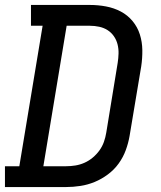

<svg xmlns="http://www.w3.org/2000/svg" viewBox="-29 -755 649 775"><path d="M-9 0V-84H49L143 -651H96V-735H334Q367 -735 399 -729Q431 -723 458.5 -708.5Q486 -694 506 -670Q526 -646 535.5 -616Q545 -586 545.5 -553Q546 -520 541 -487L494 -206Q489 -177 478.5 -148.5Q468 -120 450 -95Q432 -70 406.5 -51Q381 -32 353 -20.5Q325 -9 295.5 -4.5Q266 0 238 0ZM146 -84H238Q256 -84 275 -87Q294 -90 312 -98Q330 -106 345.5 -119Q361 -132 372.5 -148Q384 -164 390.5 -182.5Q397 -201 400 -220L446 -501Q449 -520 449.5 -539Q450 -558 445.5 -576Q441 -594 430.5 -609Q420 -624 405 -633.5Q390 -643 371.5 -647Q353 -651 334 -651H240Z"/></svg>

Font: Iosevka Etoile Medium Oblique
Style: Regular
Weight: 500
Italic angle: -9°
Designer: Belleve Invis
Foundry: Belleve Invis
Version: Version 15.5.2; ttfautohint (v1.8.4)